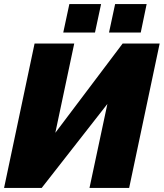

<svg xmlns="http://www.w3.org/2000/svg" viewBox="-22 -924 805 944"><path d="M-2 0 148 -710H343L250 -271L581 -710H763L613 0H418L506 -413L183 0ZM289 -764 319 -904H475L445 -764ZM514 -764 544 -904H699L670 -764Z"/></svg>

Font: Raleway Black
Style: Italic
Weight: 900
Italic angle: -12°
Designer: Matt McInerney, Pablo Impallari, Rodrigo Fuenzalida
Foundry: Matt McInerney, Pablo Impallari, Rodrigo Fuenzalida
Version: Version 4.101;RELEASE